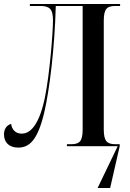

<svg xmlns="http://www.w3.org/2000/svg" viewBox="-20 -734 653 964"><path d="M71 7C127 7 168 -29 201 -164C229 -281 255 -501 260 -704H395V-84C395 -23 378 -10 337 -10H316V0H571L470 210H533L581 0V-10H560C519 -10 501 -23 501 -84V-630C501 -692 519 -704 560 -704H583V-714H130V-704H181C228 -704 246 -690 246 -632C246 -573 230 -363 205 -242C172 -86 121 -63 89 -63C58 -63 39 -84 36 -112C15 -106 0 -88 0 -59C0 -19 26 7 71 7Z"/></svg>

Font: Noto Serif Display Condensed Medium
Style: Regular
Weight: 500
Width: 3
Designer: Monotype Design Team
Foundry: Monotype Imaging Inc.
Version: Version 2.009